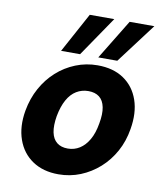

<svg xmlns="http://www.w3.org/2000/svg" viewBox="-86 -842 794 925"><g transform="rotate(10 310.5 -379.5)"><path d="M262 12Q187 12 135 -23Q83 -58 61 -120.5Q39 -183 53 -263Q64 -324 91.5 -374Q119 -424 159.5 -460.5Q200 -497 251 -517.5Q302 -538 358 -538Q435 -538 486.5 -503Q538 -468 559.5 -406Q581 -344 567 -263Q557 -202 529.5 -152Q502 -102 461 -65.5Q420 -29 369.5 -8.5Q319 12 262 12ZM285 -118Q317 -118 343 -134.5Q369 -151 387.5 -183Q406 -215 414 -263Q423 -311 416.5 -343.5Q410 -376 389.5 -392Q369 -408 336 -408Q304 -408 277.5 -392Q251 -376 233 -343.5Q215 -311 206 -263Q198 -215 204.5 -183Q211 -151 231.5 -134.5Q252 -118 285 -118ZM354 -576 473 -771H594L447 -576ZM172 -576 278 -771H398L265 -576Z"/></g></svg>

Font: DM Sans 9pt Black
Style: Italic
Weight: 900
Italic angle: -10°
Version: Version 4.004;gftools[0.9.30]